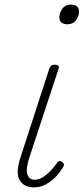

<svg xmlns="http://www.w3.org/2000/svg" viewBox="-20 -795 362 831"><path d="M126 16Q84 16 65 -15.5Q46 -47 70 -118L194 -500Q198 -508 202.5 -511.5Q207 -515 217 -515Q227 -515 231.5 -511Q236 -507 234 -499L107 -113Q91 -64 98.5 -40.5Q106 -17 130 -17Q148 -17 165.5 -28Q183 -39 198.5 -55.5Q214 -72 225 -87Q228 -94 233.5 -97Q239 -100 248 -95Q255 -90 256.5 -84.5Q258 -79 253 -72Q241 -51 222.5 -31Q204 -11 179.5 2.5Q155 16 126 16ZM272 -690Q256 -690 246.5 -697Q237 -704 237 -719Q237 -741 250 -758Q263 -775 286 -775Q303 -775 312.5 -768Q322 -761 322 -746Q322 -725 309 -707.5Q296 -690 272 -690Z"/></svg>

Font: Playwrite BE VLG Thin
Style: Regular
Weight: 250
Designer: Veronika Burian, José Scaglione
Foundry: TypeTogether
Version: Version 1.002